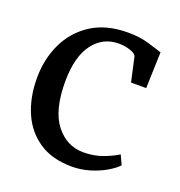

<svg xmlns="http://www.w3.org/2000/svg" viewBox="-110 -663 718 768"><g transform="rotate(20 249.0 -279.5)"><path d="M26 -272Q25.5 -354 57.5 -421.8Q89.5 -489.5 152.2 -529.8Q215 -570 306.5 -570Q357.5 -570 396 -558.5Q434.5 -547 455.5 -540L450.5 -386H386L363.5 -487.5Q361 -500 337 -508Q313 -516 288 -516Q220.5 -516 179.2 -461.8Q138 -407.5 137 -302.5Q136.5 -178.5 183.5 -118.5Q230.5 -58.5 301 -58.5Q347 -58.5 384.8 -72.8Q422.5 -87 445.5 -102L464 -62Q447.5 -44.5 418.5 -27.8Q389.5 -11 353 0Q316.5 11 278 11Q194 11 138 -26.5Q82 -64 54.2 -128Q26.5 -192 26 -272Z"/></g></svg>

Font: Merriweather
Style: Regular
Weight: 400
Designer: Eben Sorkin
Foundry: Eben Sorkin
Version: Version 2.100; ttfautohint (v1.7.19-72a1) -l 8 -r 50 -G 200 